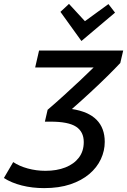

<svg xmlns="http://www.w3.org/2000/svg" viewBox="-40 -953 654 988"><path d="M187 15Q126 15 72.5 1.5Q19 -12 -20 -37L28 -119Q59 -98 103 -86Q147 -74 194 -74Q252 -74 296.5 -91.5Q341 -109 366 -142Q391 -175 391 -222Q391 -275 351.5 -301Q312 -327 220 -327H191L205 -388Q246 -423 290.5 -463.5Q335 -504 375.5 -542Q416 -580 442 -606H141L161 -693H594L579 -629Q553 -601 513 -561.5Q473 -522 425.5 -478Q378 -434 330 -392Q415 -379 457 -336.5Q499 -294 499 -223Q499 -177 479 -134Q459 -91 419.5 -57.5Q380 -24 322 -4.5Q264 15 187 15ZM379 -742 271 -892 315 -933 397 -844 518 -932 552 -888Z"/></svg>

Font: Ubuntu Sans Medium
Style: Italic
Weight: 500
Italic angle: -13.5°
Designer: Dalton Maag Ltd
Foundry: Dalton Maag Ltd
Version: Version 1.006